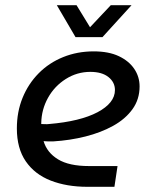

<svg xmlns="http://www.w3.org/2000/svg" viewBox="-20 -720 585 740"><path d="M317 0Q237 0 175.5 -24Q114 -48 79.5 -98Q45 -148 45 -225Q45 -289 67 -343Q89 -397 129 -437.5Q169 -478 223.5 -500Q278 -522 341 -522Q399 -522 438 -503.5Q477 -485 497.5 -454.5Q518 -424 518 -387Q518 -337 490.5 -299Q463 -261 416 -235Q369 -209 309.5 -194Q250 -179 185 -175Q174 -175 165 -175Q156 -175 148 -176Q161 -132 203.5 -106Q246 -80 323 -80H433L421 0ZM139 -242Q146 -242 153.5 -241.5Q161 -241 169 -242Q229 -247 276 -258.5Q323 -270 356 -287.5Q389 -305 406 -326.5Q423 -348 423 -373Q423 -403 398 -423Q373 -443 328 -443Q277 -443 233.5 -415.5Q190 -388 165 -343Q140 -298 139 -246Q139 -245 139 -244.5Q139 -244 139 -242ZM271 -577 199 -700H275L327 -615L407 -700H487L375 -577Z"/></svg>

Font: MuseoModerno
Style: Italic
Weight: 400
Italic angle: -9°
Designer: Pablo Cosgaya, Héctor Gatti, Marcela Romero, and the Authors of The MuseoModerno Project.
Foundry: Omnibus-Type Team
Version: Version 1.003